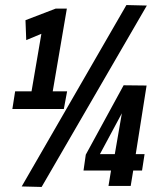

<svg xmlns="http://www.w3.org/2000/svg" viewBox="-20 -737 643 761"><path d="M29 -305 40 -375H105L144 -603L84 -578L81 -657L201 -703H245L189 -375H246L233 -305ZM145 4 66 2 481 -717 562 -715ZM311 -61 320 -124 470 -399 561 -398 518 -126H553L543 -61H508L498 0H410L420 -61ZM376 -126H435L463 -288Z"/></svg>

Font: Georama Condensed
Style: Bold Italic
Weight: 700
Width: 3
Italic angle: -9°
Designer: Jean-Baptiste Levee
Foundry: Production Type
Version: Version 1.000